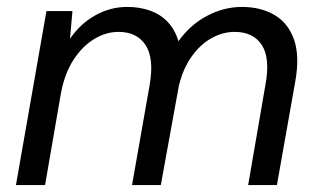

<svg xmlns="http://www.w3.org/2000/svg" viewBox="-20 -534 924 554"><path d="M26 0 114 -502H189L182 -422Q211 -465 254.5 -489.5Q298 -514 347 -514Q384 -514 414 -503Q444 -492 464.5 -470Q485 -448 495 -415Q528 -462 577 -488Q626 -514 678 -514Q733 -514 772.5 -490.5Q812 -467 828.5 -419.5Q845 -372 832 -299L779 0H696L746 -290Q760 -366 735.5 -404Q711 -442 657 -442Q623 -442 590.5 -424Q558 -406 533 -371Q508 -336 496 -286L444 0H361L412 -290Q425 -366 400 -404Q375 -442 322 -442Q286 -442 252 -421.5Q218 -401 192.5 -362Q167 -323 156 -266L110 0Z"/></svg>

Font: DM Sans 16pt
Style: Italic
Weight: 400
Italic angle: -10°
Version: Version 4.004;gftools[0.9.30]